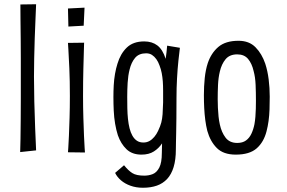

<svg xmlns="http://www.w3.org/2000/svg" viewBox="-20 -718 1349 904"><path d="M75 -2Q76 -25 76.5 -64Q77 -103 77.5 -151.5Q78 -200 78 -253Q78 -306 78 -357Q78 -396 78 -442Q78 -488 77.5 -534.5Q77 -581 76.5 -623Q76 -665 76 -697L150 -698Q149 -667 147 -625.5Q145 -584 143.5 -537Q142 -490 141 -444Q140 -398 140 -358Q140 -305 141.5 -240.5Q143 -176 145.5 -115Q148 -54 150 -10Z M380 0 300 -1Q300 -1 301.5 -21.5Q303 -42 304.5 -78.5Q306 -115 307.5 -163Q309 -211 309 -266Q309 -339 306.5 -395.5Q304 -452 302 -484Q300 -516 300 -516L376 -517Q376 -517 375 -484Q374 -451 372.5 -394Q371 -337 371 -265Q371 -211 372.5 -163Q374 -115 375.5 -78.5Q377 -42 378.5 -21Q380 0 380 0ZM374 -597 302 -593 300 -678 378 -682Z M653 166Q621 166 594.5 156.5Q568 147 549.5 131Q531 115 522 96L564 60Q584 85 603 97Q622 109 659 109Q681 109 699.5 101.5Q718 94 730 71Q742 48 742 2Q742 -9 742.5 -20.5Q743 -32 743 -43Q728 -20 704.5 -5Q681 10 646 10Q602 10 575.5 -15.5Q549 -41 535 -81Q527 -106 522 -135.5Q517 -165 515.5 -197Q514 -229 514 -261Q514 -289 515.5 -316.5Q517 -344 521.5 -370Q526 -396 533 -418Q547 -465 577 -494Q607 -523 659 -523Q696 -523 721 -504Q746 -485 760 -441Q762 -457 764 -472Q766 -487 767 -503L827 -493Q824 -470 820 -432Q816 -394 813.5 -349Q811 -304 811 -258Q811 -201 810.5 -160.5Q810 -120 809.5 -92.5Q809 -65 808.5 -46.5Q808 -28 808 -14Q808 34 797.5 68.5Q787 103 767 124.5Q747 146 718.5 156Q690 166 653 166ZM655 -47Q671 -47 683.5 -54Q696 -61 706.5 -73.5Q717 -86 724 -101Q735 -124 739.5 -141.5Q744 -159 745.5 -180.5Q747 -202 748 -236Q748 -266 748 -290.5Q748 -315 746.5 -335Q745 -355 741.5 -373.5Q738 -392 731 -410Q725 -427 716 -439.5Q707 -452 695.5 -459.5Q684 -467 668 -467Q634 -467 616 -445.5Q598 -424 590 -390Q583 -362 581 -328.5Q579 -295 579 -262Q579 -235 579.5 -208.5Q580 -182 582.5 -158Q585 -134 590 -114Q595 -94 603.5 -79Q612 -64 624.5 -55.5Q637 -47 655 -47Z M1090 10Q1032 10 1001 -21Q970 -52 956 -102Q950 -126 946.5 -153Q943 -180 941.5 -209.5Q940 -239 940 -270Q940 -312 944 -350.5Q948 -389 958 -420Q974 -468 1008 -497Q1042 -526 1103 -526Q1153 -526 1183 -495.5Q1213 -465 1229 -418Q1240 -384 1245 -344Q1250 -304 1250 -263Q1250 -232 1249 -203Q1248 -174 1244.5 -148.5Q1241 -123 1235 -100Q1222 -49 1188.5 -19.5Q1155 10 1090 10ZM1097 -45Q1122 -45 1138 -56.5Q1154 -68 1163.5 -88Q1173 -108 1178 -133Q1181 -150 1182.5 -168.5Q1184 -187 1184.5 -206.5Q1185 -226 1185 -244Q1185 -282 1183.5 -318.5Q1182 -355 1174 -384Q1166 -419 1148 -440.5Q1130 -462 1097 -462Q1061 -462 1042 -439Q1023 -416 1015 -381Q1008 -352 1006.5 -318Q1005 -284 1005 -251Q1005 -231 1006 -210Q1007 -189 1009 -169.5Q1011 -150 1015 -132Q1023 -95 1042 -70Q1061 -45 1097 -45Z"/></svg>

Font: Truculenta
Style: Regular
Weight: 400
Designer: Ivan Castro, Eva Sanz & Omnibus-Type Team
Foundry: Omnibus-Type
Version: Version 1.002